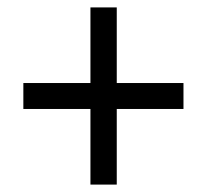

<svg xmlns="http://www.w3.org/2000/svg" viewBox="-20 -612 560 518"><path d="M295 -388V-592H224V-388H43V-318H224V-114H295V-318H475V-388Z"/></svg>

Font: Noto Sans Lao SemiCondensed
Style: Regular
Weight: 400
Width: 4
Designer: Monotype Design Team
Foundry: Monotype Imaging Inc.
Version: Version 2.004